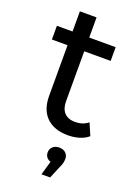

<svg xmlns="http://www.w3.org/2000/svg" viewBox="-167 -715 748 1038"><g transform="rotate(20 207.0 -196.5)"><path d="M273 6Q193 6 149 -37Q105 -80 105 -160V-646H201V-164Q201 -121 222.5 -98Q244 -75 284 -75Q329 -75 359 -100L389 -31Q367 -12 336.5 -3Q306 6 273 6ZM15 -451V-530H353V-451ZM211 253 244 139 253 175Q229 175 215.5 162.5Q202 150 202 130Q202 110 216 97Q230 84 253 84Q277 84 290.5 97.5Q304 111 304 130Q304 140 301.5 153Q299 166 291 181L261 253Z"/></g></svg>

Font: Montserrat Thin Medium
Style: Regular
Weight: 500
Version: Version 9.000